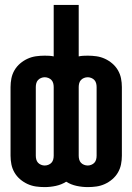

<svg xmlns="http://www.w3.org/2000/svg" viewBox="-20 -755 540 783"><path d="M162 8Q144 8 126.5 5.5Q109 3 92.5 -4.5Q76 -12 62 -24Q48 -36 39 -51.5Q30 -67 26.5 -84.5Q23 -102 23 -120V-400Q23 -418 26.5 -435.5Q30 -453 39 -468.5Q48 -484 62 -496Q76 -508 92.5 -515.5Q109 -523 126.5 -525.5Q144 -528 162 -528Q171 -528 180.5 -527.5Q190 -527 199 -525V-735H301V-525Q310 -527 319.5 -527.5Q329 -528 338 -528Q356 -528 373.5 -525.5Q391 -523 407.5 -515.5Q424 -508 438 -496Q452 -484 461 -468.5Q470 -453 473.5 -435.5Q477 -418 477 -400V-120Q477 -102 473.5 -84.5Q470 -67 461 -51.5Q452 -36 438 -24Q424 -12 407.5 -4.5Q391 3 373.5 5.5Q356 8 338 8Q315 8 292 3Q269 -2 250 -14Q231 -2 208 3Q185 8 162 8ZM162 -80Q170 -80 177.5 -83Q185 -86 190 -91.5Q195 -97 197 -104.5Q199 -112 199 -120V-400Q199 -408 197 -415.5Q195 -423 190 -428.5Q185 -434 177.5 -437Q170 -440 162 -440Q155 -440 147.5 -437Q140 -434 135 -428.5Q130 -423 128 -415.5Q126 -408 126 -400V-120Q126 -112 128 -104.5Q130 -97 135 -91.5Q140 -86 147.5 -83Q155 -80 162 -80ZM338 -80Q345 -80 352.5 -83Q360 -86 365 -91.5Q370 -97 372 -104.5Q374 -112 374 -120V-400Q374 -408 372 -415.5Q370 -423 365 -428.5Q360 -434 352.5 -437Q345 -440 338 -440Q330 -440 322.5 -437Q315 -434 310 -428.5Q305 -423 303 -415.5Q301 -408 301 -400V-120Q301 -112 303 -104.5Q305 -97 310 -91.5Q315 -86 322.5 -83Q330 -80 338 -80Z"/></svg>

Font: Iosevka SS04
Style: Bold
Weight: 700
Monospace: yes
Designer: Belleve Invis
Foundry: Belleve Invis
Version: Version 19.0.0; ttfautohint (v1.8.4)